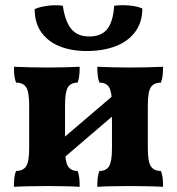

<svg xmlns="http://www.w3.org/2000/svg" viewBox="-20 -719 683 742"><path d="M356 3Q356 -16.7 357.6 -31.2Q359.1 -45.6 364.2 -58.3Q390.5 -58.3 401.6 -76.6Q412.7 -94.8 412.7 -145.3V-312.7Q412.7 -363.7 401.6 -381.7Q390.5 -399.7 364.2 -399.7Q359.1 -412.9 357.6 -427.3Q356 -441.7 356 -461Q377.5 -460 411 -459Q444.5 -458 480.2 -458Q517.5 -458 552.8 -459Q588.1 -460 610.1 -461Q610.1 -441.7 608.6 -427.3Q607 -412.9 601.9 -399.7Q574.6 -399.7 562.9 -381.7Q551.3 -363.7 551.3 -312.7V-145.3Q551.3 -94.8 562.9 -76.6Q574.6 -58.3 601.9 -58.3Q607 -45.6 608.6 -31.2Q610.1 -16.7 610.1 3Q588.1 1.5 552.8 0.8Q517.5 0 480.2 0Q444.5 0 411 0.8Q377.5 1.5 356 3ZM33.9 3Q33.9 -16.7 35.4 -31.2Q37 -45.6 42 -58.3Q69.4 -58.3 81.1 -76.6Q92.7 -94.8 92.7 -145.3V-312.7Q92.7 -363.7 81.1 -381.7Q69.4 -399.7 42 -399.7Q37 -412.9 35.4 -427.3Q33.9 -441.7 33.9 -461Q56.4 -460 91.5 -459Q126.5 -458 163.8 -458Q199.5 -458 233 -459Q266.5 -460 287.9 -461Q287.9 -441.7 286.4 -427.3Q284.9 -412.9 279.8 -399.7Q254 -399.7 242.6 -381.7Q231.3 -363.7 231.3 -312.7V-145.3Q231.3 -94.8 242.6 -76.6Q254 -58.3 279.8 -58.3Q284.9 -45.6 286.4 -31.2Q287.9 -16.7 287.9 3Q266.5 1.5 233 0.8Q199.5 0 163.8 0Q126.5 0 91.5 0.8Q56.4 1.5 33.9 3ZM203.3 -89V-167.3L440 -369.4V-291.6ZM314.6 -521.8Q255.8 -521.8 210.4 -540.1Q165 -558.4 139.5 -594.5Q114 -630.7 114 -683.8Q136 -693.4 165.6 -696.9Q195.1 -700.4 222.8 -696.8Q231.8 -634.8 256 -606.4Q280.2 -578 324.6 -578Q371.2 -578 394.2 -606.4Q417.2 -634.8 421.2 -696.8Q448.8 -700.4 479.1 -697.8Q509.4 -695.3 530 -686.2Q530 -632.6 502.4 -595.7Q474.9 -558.9 426.5 -540.3Q378 -521.8 314.6 -521.8Z"/></svg>

Font: Vollkorn
Style: Regular
Weight: 400
Designer: Friedrich Althausen
Foundry: Friedrich Althausen
Version: Version 5.001